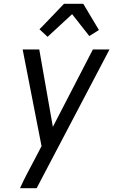

<svg xmlns="http://www.w3.org/2000/svg" viewBox="-20 -782 640 1017"><path d="M86 215Q103 177 122.5 139.5Q142 102 162 65L200 -8L100 -520H188L260 -110L472 -520H560L174 215ZM232 -587 189 -627 208 -646 319 -762H421L504 -623L453 -591L362 -707Z"/></svg>

Font: Iosevka Custom Oblique
Style: Regular
Weight: 400
Italic angle: -9°
Designer: Belleve Invis
Foundry: Belleve Invis
Version: Version 27.0.1